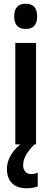

<svg xmlns="http://www.w3.org/2000/svg" viewBox="-20 -866 275 1028"><path d="M118 -846Q179 -846 179 -778Q179 -711 118 -711Q56 -711 56 -778Q56 -846 118 -846ZM173 -636V-93H62V-636ZM104 19Q104 40 115.5 53Q127 66 147 66Q160 66 168 63.5Q176 61 182 58V132Q172 136 157.5 139Q143 142 124 142Q70 142 43.5 114Q17 86 17 38Q17 -2 41 -40Q65 -78 104 -104L164 -93Q132 -60 118 -33.5Q104 -7 104 19Z"/></svg>

Font: Noto Sans Kannada UI ExtraCondensed SemiBold
Style: Regular
Weight: 600
Width: 2
Designer: Jelle Bosma - Monotype Design Team
Foundry: Monotype Imaging Inc.
Version: Version 2.005; ttfautohint (v1.8.4.7-5d5b)